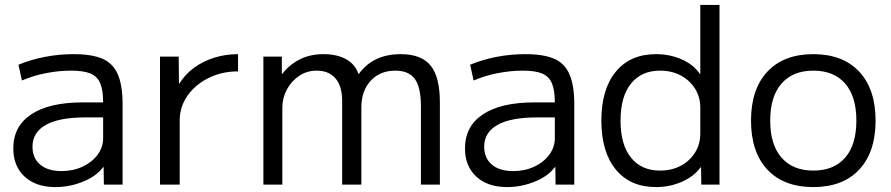

<svg xmlns="http://www.w3.org/2000/svg" viewBox="-20 -750 3620 780"><path d="M205 10Q126 10 80 -32.5Q34 -75 34 -147Q34 -237 107 -285.5Q180 -334 316 -334H399Q399 -384 387 -412Q375 -440 347 -451.5Q319 -463 269 -463Q219 -463 167.5 -453Q116 -443 69 -423L55 -487Q105 -508 162.5 -519Q220 -530 279 -530Q354 -530 397 -511Q440 -492 459 -447Q478 -402 478 -327V0H402L401 -71H399Q373 -35 318.5 -12.5Q264 10 205 10ZM230 -55Q277 -55 315.5 -73Q354 -91 376.5 -121.5Q399 -152 399 -189V-273H326Q220 -273 166 -242.5Q112 -212 112 -154Q112 -108 143 -81.5Q174 -55 230 -55Z M630 0V-520H706L707 -411H709Q732 -448 768 -474.5Q804 -501 850 -515.5Q896 -530 947 -530V-460Q881 -460 827 -433Q773 -406 741.5 -361Q710 -316 710 -260V0Z M1050 0V-520H1125V-450H1127Q1154 -486 1196.5 -508Q1239 -530 1294 -530Q1349 -530 1386 -509.5Q1423 -489 1436 -450H1438Q1467 -490 1509.5 -510Q1552 -530 1608 -530Q1692 -530 1729.5 -483.5Q1767 -437 1767 -335V0H1690V-318Q1690 -395 1665.5 -429Q1641 -463 1586 -463Q1524 -463 1486 -422Q1448 -381 1448 -313V0H1370V-340Q1370 -400 1343 -431.5Q1316 -463 1266 -463Q1227 -463 1195.5 -442Q1164 -421 1145.5 -386.5Q1127 -352 1127 -313V0Z M2040 10Q1961 10 1915 -32.5Q1869 -75 1869 -147Q1869 -237 1942 -285.5Q2015 -334 2151 -334H2234Q2234 -384 2222 -412Q2210 -440 2182 -451.5Q2154 -463 2104 -463Q2054 -463 2002.5 -453Q1951 -443 1904 -423L1890 -487Q1940 -508 1997.5 -519Q2055 -530 2114 -530Q2189 -530 2232 -511Q2275 -492 2294 -447Q2313 -402 2313 -327V0H2237L2236 -71H2234Q2208 -35 2153.5 -12.5Q2099 10 2040 10ZM2065 -55Q2112 -55 2150.5 -73Q2189 -91 2211.5 -121.5Q2234 -152 2234 -189V-273H2161Q2055 -273 2001 -242.5Q1947 -212 1947 -154Q1947 -108 1978 -81.5Q2009 -55 2065 -55Z M2645 10Q2540 10 2481.5 -61.5Q2423 -133 2423 -260Q2423 -387 2481.5 -458.5Q2540 -530 2645 -530Q2701 -530 2749 -509Q2797 -488 2823 -450H2825V-730H2903V0H2829L2828 -70H2826Q2799 -33 2750 -11.5Q2701 10 2645 10ZM2661 -57Q2709 -57 2745.5 -76.5Q2782 -96 2803.5 -130Q2825 -164 2825 -208V-312Q2825 -356 2803.5 -390Q2782 -424 2745.5 -443.5Q2709 -463 2661 -463Q2586 -463 2543.5 -410.5Q2501 -358 2501 -260Q2501 -162 2543.5 -109.5Q2586 -57 2661 -57Z M3284 10Q3164 10 3097.5 -61Q3031 -132 3031 -260Q3031 -388 3097.5 -459Q3164 -530 3284 -530Q3404 -530 3470.5 -459Q3537 -388 3537 -260Q3537 -132 3470.5 -61Q3404 10 3284 10ZM3284 -57Q3368 -57 3413.5 -109.5Q3459 -162 3459 -260Q3459 -358 3413.5 -410.5Q3368 -463 3284 -463Q3201 -463 3155 -410.5Q3109 -358 3109 -260Q3109 -162 3155 -109.5Q3201 -57 3284 -57Z"/></svg>

Font: M PLUS 1 Thin
Style: Regular
Weight: 400
Version: Version 1.001